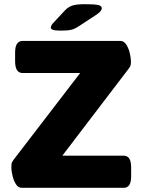

<svg xmlns="http://www.w3.org/2000/svg" viewBox="-20 -895 678 915"><path d="M84 0Q66 0 55 -18.5Q44 -37 39 -60.5Q34 -84 34 -97Q34 -104 35 -113Q36 -122 45 -134L362 -547H88Q52 -547 52 -603V-645Q52 -700 88 -700H554Q571 -700 582.5 -681.5Q594 -663 599 -639.5Q604 -616 604 -603Q604 -592 602.5 -584.5Q601 -577 592 -566L277 -153H570Q605 -153 605 -97V-55Q605 0 570 0ZM270 -749Q242 -749 232 -753Q222 -757 222 -763Q222 -767 224.5 -773Q227 -779 236 -788L289 -845Q304 -861 323.5 -868Q343 -875 384 -875Q427 -875 446 -871.5Q465 -868 465 -856Q465 -849 458.5 -841Q452 -833 435 -822L354 -769Q338 -758 321 -753.5Q304 -749 270 -749Z"/></svg>

Font: Asap Semi Expanded ExtraBold
Style: Regular
Weight: 800
Width: 6
Designer: Pablo Cosgaya
Foundry: Omnibus-Type
Version: Version 3.001; ttfautohint (v1.8.4.7-5d5b)